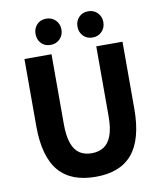

<svg xmlns="http://www.w3.org/2000/svg" viewBox="-102 -1036 958 1132"><g transform="rotate(-10 377.5 -470.5)"><path d="M380 14Q308 14 253 -6.5Q198 -27 160.5 -70Q123 -113 104 -181Q85 -249 85 -341V-743H247V-325Q247 -252 263 -208.5Q279 -165 308.5 -146Q338 -127 380 -127Q422 -127 452 -146Q482 -165 498.5 -208.5Q515 -252 515 -325V-743H672V-341Q672 -249 653 -181Q634 -113 597 -70Q560 -27 505.5 -6.5Q451 14 380 14ZM252 -798Q217 -798 196 -820.5Q175 -843 175 -877Q175 -910 196 -932.5Q217 -955 252 -955Q286 -955 308 -932.5Q330 -910 330 -877Q330 -843 308 -820.5Q286 -798 252 -798ZM504 -798Q469 -798 447.5 -820.5Q426 -843 426 -877Q426 -910 447.5 -932.5Q469 -955 504 -955Q537 -955 559 -932.5Q581 -910 581 -877Q581 -843 559 -820.5Q537 -798 504 -798Z"/></g></svg>

Font: Noto Sans SC ExtraBold
Style: Regular
Weight: 800
Designer: Ryoko NISHIZUKA 西塚涼子 (kana, bopomofo & ideographs); Paul D. Hunt (Latin, Greek & Cyrillic); Sandoll Communications 산돌커뮤니
Foundry: Adobe
Version: Version 2.004-H2;hotconv 1.0.118;makeotfexe 2.5.65603